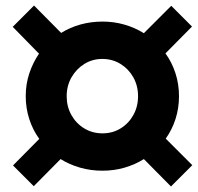

<svg xmlns="http://www.w3.org/2000/svg" viewBox="-20 -712 715 694"><path d="M102 -39 27 -114 122 -210Q98.8 -241.6 85.9 -281.3Q73 -321 73 -364.5Q73 -408 86 -447Q99 -486 121 -518L26 -615L103 -692L201 -593Q233 -613 271 -623.5Q309 -634 350.5 -634Q392 -634 430 -623Q468 -612 500 -592L599 -691L674 -616L578 -519Q601.2 -487.4 614.1 -447.7Q627 -408 627 -364.5Q627 -321 614.5 -282Q602 -243 579 -211L675 -115L598 -38L500 -137Q468 -117 430.2 -106Q392.5 -95 350.2 -95Q308 -95 269.5 -106Q231 -117 199 -137ZM350.3 -230Q387 -230 416 -247.9Q445.1 -265.8 462 -296.2Q479 -326.6 479 -364.3Q479 -402 461.9 -432.5Q444.7 -463 415.4 -481Q386 -499 349.8 -499Q314.2 -499 285.1 -481Q256 -463 238.5 -432.5Q221 -402 221 -364.3Q221 -326.6 238.1 -296.2Q255.1 -265.8 284.6 -247.9Q314.2 -230 350.3 -230Z"/></svg>

Font: Red Hat Mono
Style: Italic
Weight: 300
Italic angle: -12°
Monospace: yes
Designer: Pentagram, MCKL
Foundry: Pentagram, MCKL
Version: Version 1.023